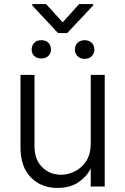

<svg xmlns="http://www.w3.org/2000/svg" viewBox="-20 -917 617 946"><path d="M496 -548V2H427V-88Q409 -48 366 -19Q325 9 263 9Q183 9 132 -43Q81 -94 81 -192V-548H150V-196Q150 -133 186 -95Q224 -56 281 -56Q317 -56 351 -74Q382 -89 406 -125Q427 -160 427 -208V-548ZM370 -897H439V-890L311 -754H266L139 -890V-897H207L289 -807ZM361 -705Q375 -719 397 -719Q419 -719 433 -705Q445 -692 445 -672Q445 -655 433 -641Q419 -627 397 -627Q375 -627 361 -641Q349 -655 349 -672Q349 -692 361 -705ZM148 -705Q160 -719 183 -719Q206 -719 219 -706Q231 -693 231 -673Q231 -654 219 -642Q206 -629 183 -629Q161 -629 148 -642Q136 -654 136 -673Q136 -692 148 -705Z"/></svg>

Font: Sinter Normal
Style: Regular
Weight: 350
Foundry: Adobe & rsms
Version: Version 1.000